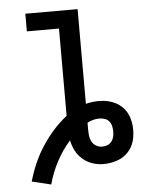

<svg xmlns="http://www.w3.org/2000/svg" viewBox="-56 -781 712 911"><g transform="rotate(-5 300.0 -326.0)"><path d="M151 83 60 61Q72 18 90 -23.5Q108 -65 132.5 -102.5Q157 -140 187 -174Q217 -208 252 -235V-651H99V-735H348V-284Q363 -288 379 -290Q395 -292 411 -292Q431 -292 450.5 -288Q470 -284 488 -275Q506 -266 520.5 -252Q535 -238 544 -220Q553 -202 557 -182Q561 -162 561 -142Q561 -142 561 -142Q561 -142 561 -142Q561 -142 561 -142Q561 -142 561 -142Q561 -122 557 -101.5Q553 -81 543.5 -63Q534 -45 519 -31Q504 -17 486 -8.5Q468 0 447.5 4Q427 8 407 8Q380 8 354.5 -0.5Q329 -9 308.5 -26.5Q288 -44 275.5 -68Q263 -92 258 -118Q220 -75 193 -24Q166 27 151 83ZM407 -75Q420 -75 432 -79.5Q444 -84 452 -94Q460 -104 463 -116.5Q466 -129 466 -142Q466 -155 463 -168Q460 -181 451.5 -191Q443 -201 430.5 -205Q418 -209 405 -209Q390 -209 375.5 -205Q361 -201 348 -194Q348 -186 348 -178.5Q348 -171 348 -163Q348 -148 349.5 -133Q351 -118 358 -104.5Q365 -91 378.5 -83Q392 -75 407 -75Z"/></g></svg>

Font: Iosevka Curly Medium Extended
Style: Regular
Weight: 500
Width: 7
Monospace: yes
Designer: Belleve Invis
Foundry: Belleve Invis
Version: Version 11.1.0; ttfautohint (v1.8.3)